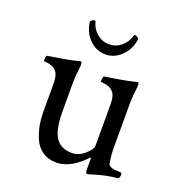

<svg xmlns="http://www.w3.org/2000/svg" viewBox="-115 -698 735 798"><g transform="rotate(20 252.5 -298.5)"><path d="M343.8 -600.6Q343.8 -603.5 347.7 -603.5Q352.5 -603.5 358.9 -599.1Q365.2 -594.7 365.2 -590.8V-586.9Q364.3 -584 364.3 -583Q357.4 -543 327.6 -514.2Q297.9 -485.4 258.8 -485.4Q219.7 -485.4 189.9 -513.7Q160.2 -542 153.3 -584Q153.3 -585 152.3 -587.9V-590.8Q152.3 -594.7 158.7 -599.1Q165 -603.5 169.9 -603.5Q173.8 -603.5 173.8 -600.6Q181.6 -569.3 205.1 -549.8Q228.5 -530.3 258.8 -530.3Q289.1 -530.3 312.5 -549.8Q335.9 -569.3 343.8 -600.6ZM424.8 -333V-137.7Q424.8 -95.7 431.6 -63.5Q433.6 -56.6 442.4 -52.7Q451.2 -48.8 460.9 -47.9Q470.7 -46.9 480.5 -46.9L489.3 -45.9Q492.2 -44.9 492.2 -35.2Q492.2 -32.2 489.7 -25.9Q487.3 -19.5 484.4 -19.5Q469.7 -18.6 451.7 -15.6Q433.6 -12.7 418 -8.8Q402.3 -4.9 388.7 -1Q375 2.9 367.2 5.9L358.4 7.8Q350.6 7.8 350.6 -7.8V-57.6L348.6 -62.5Q284.2 6.8 220.7 6.8Q184.6 6.8 158.7 -11.2Q132.8 -29.3 120.6 -59.1Q108.4 -88.9 103.5 -116.7Q98.6 -144.5 98.6 -174.8V-297.9Q98.6 -335.9 85 -350.6Q75.2 -362.3 61 -366.7Q46.9 -371.1 37.6 -371.1Q28.3 -371.1 28.3 -373Q28.3 -396.5 34.2 -397.5Q137.7 -413.1 168.9 -422.9Q169.9 -422.9 171.9 -423.3Q173.8 -423.8 173.8 -423.8Q177.7 -423.8 178.7 -415.5Q179.7 -407.2 178.7 -403.3Q172.9 -356.4 172.9 -331.1V-199.2Q172.9 -124 195.3 -88.4Q217.8 -52.7 268.6 -52.7Q297.9 -52.7 324.2 -75.7Q350.6 -98.6 350.6 -115.2V-297.9Q350.6 -335.9 336.9 -350.6Q327.1 -362.3 313 -366.7Q298.8 -371.1 289.6 -371.1Q280.3 -371.1 280.3 -373Q280.3 -396.5 286.1 -397.5Q389.6 -413.1 420.9 -422.9Q421.9 -422.9 423.8 -423.3Q425.8 -423.8 425.8 -423.8Q429.7 -423.8 430.7 -415.5Q431.6 -407.2 430.7 -403.3Q424.8 -356.4 424.8 -333Z"/></g></svg>

Font: Crimson Text
Style: Roman
Weight: 400
Version: Version 0.13